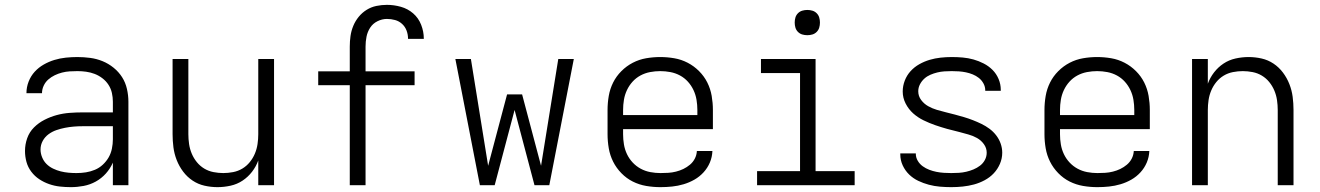

<svg xmlns="http://www.w3.org/2000/svg" viewBox="-20 -763 5440 791"><path d="M272 8Q249 8 226.5 5.5Q204 3 182.5 -4.5Q161 -12 142 -24.5Q123 -37 109 -55.5Q95 -74 89 -96Q83 -118 83 -141Q83 -168 92 -193.5Q101 -219 120 -238Q139 -257 163.5 -269.5Q188 -282 214 -289Q240 -296 267 -298Q294 -300 321 -300H445V-344Q445 -362 441 -380Q437 -398 427 -413.5Q417 -429 402 -440.5Q387 -452 370 -458.5Q353 -465 335 -467.5Q317 -470 299 -470Q283 -470 267 -469Q251 -468 235.5 -464Q220 -460 205.5 -453Q191 -446 179 -435.5Q167 -425 160 -410Q153 -395 153 -379H89V-380Q89 -404 98 -427Q107 -450 123 -467.5Q139 -485 160 -497Q181 -509 204 -516Q227 -523 251 -525.5Q275 -528 299 -528Q325 -528 351.5 -524.5Q378 -521 402.5 -511Q427 -501 448 -484Q469 -467 483 -445Q497 -423 503 -396.5Q509 -370 509 -344V0H445V-93Q434 -68 416 -48Q398 -28 374.5 -15Q351 -2 324.5 3Q298 8 272 8ZM295 -50Q315 -50 334 -53Q353 -56 371 -63.5Q389 -71 403.5 -84.5Q418 -98 427.5 -114.5Q437 -131 441 -150.5Q445 -170 445 -189V-243H321Q302 -243 284 -241.5Q266 -240 248 -236.5Q230 -233 212.5 -227Q195 -221 180 -210Q165 -199 156 -182.5Q147 -166 147 -147Q147 -131 153.5 -115Q160 -99 171.5 -87.5Q183 -76 198.5 -68.5Q214 -61 230 -57Q246 -53 262.5 -51.5Q279 -50 295 -50Z M876 8Q849 8 822.5 2Q796 -4 773.5 -19Q751 -34 734.5 -56Q718 -78 708 -103.5Q698 -129 694.5 -156Q691 -183 691 -210V-520H756V-210Q756 -190 759 -169.5Q762 -149 770 -130Q778 -111 791 -95Q804 -79 821.5 -68.5Q839 -58 859.5 -54Q880 -50 900 -50Q920 -50 940.5 -54Q961 -58 978.5 -68.5Q996 -79 1009 -95Q1022 -111 1030 -130Q1038 -149 1041 -169.5Q1044 -190 1044 -210V-520H1109V0H1044V-102Q1035 -77 1018.5 -55.5Q1002 -34 979.5 -19Q957 -4 930 2Q903 8 876 8Z M1421 0V-412H1291V-469H1421V-571Q1421 -593 1424 -614.5Q1427 -636 1435.5 -656.5Q1444 -677 1458 -694Q1472 -711 1490.5 -722.5Q1509 -734 1530.5 -738.5Q1552 -743 1574 -743Q1603 -743 1631.5 -735Q1660 -727 1682 -708Q1704 -689 1715 -661Q1726 -633 1726 -604V-603H1661V-604Q1661 -621 1655 -637Q1649 -653 1636.5 -664.5Q1624 -676 1607.5 -680.5Q1591 -685 1574 -685Q1554 -685 1535 -675.5Q1516 -666 1505 -649Q1494 -632 1490 -612Q1486 -592 1486 -571V-469H1688V-412H1486V0Z M1957 0 1856 -520H1920L1991 -80L2069 -374H2131L2209 -80L2280 -520H2344L2243 0H2182L2100 -310L2018 0Z M2701 8Q2671 8 2642 3Q2613 -2 2587 -15Q2561 -28 2540 -49.5Q2519 -71 2506 -97Q2493 -123 2488 -152Q2483 -181 2483 -210V-310Q2483 -339 2488 -368Q2493 -397 2506 -423Q2519 -449 2540 -470Q2561 -491 2587 -504.5Q2613 -518 2642 -523Q2671 -528 2700 -528Q2729 -528 2758 -523Q2787 -518 2813 -504.5Q2839 -491 2860 -470Q2881 -449 2894 -423Q2907 -397 2912 -368Q2917 -339 2917 -310V-231H2547V-210Q2547 -189 2550.5 -168Q2554 -147 2563 -128Q2572 -109 2586.5 -93.5Q2601 -78 2619.5 -68Q2638 -58 2659 -54Q2680 -50 2701 -50Q2717 -50 2733 -51Q2749 -52 2765 -56Q2781 -60 2795.5 -67Q2810 -74 2822.5 -84.5Q2835 -95 2842.5 -109.5Q2850 -124 2851 -141H2915Q2914 -116 2904.5 -93.5Q2895 -71 2878.5 -53Q2862 -35 2841 -23Q2820 -11 2796.5 -4Q2773 3 2749 5.5Q2725 8 2701 8ZM2547 -289H2853V-310Q2853 -331 2849.5 -352Q2846 -373 2837 -392Q2828 -411 2814 -426.5Q2800 -442 2781.5 -452Q2763 -462 2742 -466Q2721 -470 2700 -470Q2679 -470 2658 -466Q2637 -462 2618.5 -452Q2600 -442 2586 -426.5Q2572 -411 2563 -392Q2554 -373 2550.5 -352Q2547 -331 2547 -310Z M3099 0V-58H3276V-462H3115V-520H3340V-58H3501V0ZM3306 -618Q3295 -618 3285 -621Q3275 -624 3267.5 -631.5Q3260 -639 3257 -649Q3254 -659 3254 -670Q3254 -681 3257 -691Q3260 -701 3267.5 -708.5Q3275 -716 3285 -719Q3295 -722 3306 -722Q3317 -722 3327 -719Q3337 -716 3344.5 -708.5Q3352 -701 3355 -691Q3358 -681 3358 -670Q3358 -659 3355 -649Q3352 -639 3344.5 -631.5Q3337 -624 3327 -621Q3317 -618 3306 -618Z M3899 8Q3876 8 3852.5 6Q3829 4 3806.5 -2Q3784 -8 3763 -18Q3742 -28 3725.5 -44Q3709 -60 3699 -81.5Q3689 -103 3689 -127V-131H3753V-129Q3753 -114 3761 -100.5Q3769 -87 3781.5 -78Q3794 -69 3808.5 -63.5Q3823 -58 3838 -55Q3853 -52 3868.5 -51Q3884 -50 3899 -50Q3915 -50 3930.5 -51Q3946 -52 3961 -55.5Q3976 -59 3990.5 -65Q4005 -71 4017.5 -80.5Q4030 -90 4037.5 -104Q4045 -118 4045 -134Q4045 -153 4033.5 -169Q4022 -185 4005 -194.5Q3988 -204 3969.5 -209Q3951 -214 3933 -219Q3907 -225 3882 -232Q3857 -239 3832.5 -247.5Q3808 -256 3784.5 -267.5Q3761 -279 3742 -296Q3723 -313 3711 -336.5Q3699 -360 3699 -386Q3699 -409 3707.5 -431Q3716 -453 3731.5 -470Q3747 -487 3767.5 -498.5Q3788 -510 3810 -516.5Q3832 -523 3855 -525.5Q3878 -528 3901 -528Q3924 -528 3946.5 -526Q3969 -524 3990.5 -518Q4012 -512 4032.5 -501.5Q4053 -491 4069 -475Q4085 -459 4094 -437.5Q4103 -416 4103 -393V-389H4039V-391Q4039 -406 4031.5 -419.5Q4024 -433 4012.5 -442Q4001 -451 3987.5 -456.5Q3974 -462 3959.5 -465Q3945 -468 3930.5 -469Q3916 -470 3901 -470Q3886 -470 3871 -469Q3856 -468 3841.5 -464.5Q3827 -461 3813 -455Q3799 -449 3788 -439Q3777 -429 3770 -415.5Q3763 -402 3763 -387Q3763 -367 3775 -351Q3787 -335 3804 -325.5Q3821 -316 3839.5 -310.5Q3858 -305 3876.5 -300.5Q3895 -296 3914 -291Q3933 -286 3951.5 -280.5Q3970 -275 3988 -268Q4006 -261 4023.5 -252.5Q4041 -244 4056.5 -232.5Q4072 -221 4084 -205.5Q4096 -190 4102.5 -171.5Q4109 -153 4109 -134Q4109 -110 4099.5 -88Q4090 -66 4074 -49Q4058 -32 4036.5 -20.5Q4015 -9 3992.5 -3Q3970 3 3946.5 5.5Q3923 8 3899 8Z M4501 8Q4471 8 4442 3Q4413 -2 4387 -15Q4361 -28 4340 -49.5Q4319 -71 4306 -97Q4293 -123 4288 -152Q4283 -181 4283 -210V-310Q4283 -339 4288 -368Q4293 -397 4306 -423Q4319 -449 4340 -470Q4361 -491 4387 -504.5Q4413 -518 4442 -523Q4471 -528 4500 -528Q4529 -528 4558 -523Q4587 -518 4613 -504.5Q4639 -491 4660 -470Q4681 -449 4694 -423Q4707 -397 4712 -368Q4717 -339 4717 -310V-231H4347V-210Q4347 -189 4350.5 -168Q4354 -147 4363 -128Q4372 -109 4386.5 -93.5Q4401 -78 4419.5 -68Q4438 -58 4459 -54Q4480 -50 4501 -50Q4517 -50 4533 -51Q4549 -52 4565 -56Q4581 -60 4595.5 -67Q4610 -74 4622.5 -84.5Q4635 -95 4642.5 -109.5Q4650 -124 4651 -141H4715Q4714 -116 4704.5 -93.5Q4695 -71 4678.5 -53Q4662 -35 4641 -23Q4620 -11 4596.5 -4Q4573 3 4549 5.5Q4525 8 4501 8ZM4347 -289H4653V-310Q4653 -331 4649.5 -352Q4646 -373 4637 -392Q4628 -411 4614 -426.5Q4600 -442 4581.5 -452Q4563 -462 4542 -466Q4521 -470 4500 -470Q4479 -470 4458 -466Q4437 -462 4418.5 -452Q4400 -442 4386 -426.5Q4372 -411 4363 -392Q4354 -373 4350.5 -352Q4347 -331 4347 -310Z M4891 0V-520H4956V-418Q4965 -443 4981.5 -464.5Q4998 -486 5020.5 -501Q5043 -516 5070 -522Q5097 -528 5124 -528Q5151 -528 5177.5 -522Q5204 -516 5226.5 -501Q5249 -486 5265.5 -464Q5282 -442 5292 -416.5Q5302 -391 5305.5 -364Q5309 -337 5309 -310V0H5244V-310Q5244 -330 5241 -350.5Q5238 -371 5230 -390Q5222 -409 5209 -425Q5196 -441 5178.5 -451.5Q5161 -462 5140.5 -466Q5120 -470 5100 -470Q5080 -470 5059.5 -466Q5039 -462 5021.5 -451.5Q5004 -441 4991 -425Q4978 -409 4970 -390Q4962 -371 4959 -350.5Q4956 -330 4956 -310V0Z"/></svg>

Font: Iosevka Light Extended
Style: Regular
Weight: 300
Width: 7
Monospace: yes
Designer: Belleve Invis
Foundry: Belleve Invis
Version: Version 32.5.0; ttfautohint (v1.8.4)